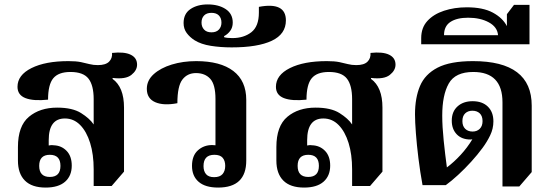

<svg xmlns="http://www.w3.org/2000/svg" viewBox="-20 -836 2496 867"><path d="M186 11Q124 11 92.5 -20.5Q61 -52 61 -111V-172Q61 -267 110.5 -308.5Q160 -350 238 -350Q307 -350 346 -325.5Q385 -301 403 -274V-388Q403 -451 379.5 -481Q356 -511 298 -511Q244 -511 220.5 -482.5Q197 -454 197 -386Q131 -379 95 -393Q59 -407 59 -444Q59 -497 122 -528.5Q185 -560 289 -560Q324 -560 345.5 -555.5Q367 -551 384 -546.5Q401 -542 422 -542Q457 -542 472.5 -557.5Q488 -573 486 -597Q541 -603 570 -589Q599 -575 599 -544Q599 -518 573 -497.5Q547 -477 489 -484L488 -480Q540 -443 540 -350V-61L484 4H403V-71Q403 -139 387 -190.5Q371 -242 342 -271.5Q313 -301 273 -301Q200 -301 200 -203V-179Q203 -180 209.5 -180.5Q216 -181 222 -180Q257 -179 280.5 -155Q304 -131 304 -88Q304 -42 274 -15.5Q244 11 186 11ZM205 -37Q253 -37 253 -87Q253 -137 205 -137Q157 -137 157 -87Q157 -37 205 -37Z M965 11Q907 11 877 -15Q847 -41 847 -87Q847 -133 873.5 -157Q900 -181 938 -181Q946 -181 953 -180V-389Q953 -454 929.5 -480Q906 -506 865 -506Q826 -506 803.5 -476.5Q781 -447 781 -370Q719 -358 681 -374.5Q643 -391 643 -435Q643 -473 674 -501Q705 -529 755.5 -544.5Q806 -560 866 -560Q975 -560 1033.5 -515.5Q1092 -471 1092 -385V-111Q1092 11 965 11ZM947 -36Q973 -36 985 -50Q997 -64 997 -87Q997 -110 985.5 -123.5Q974 -137 948 -137Q899 -137 899 -86Q899 -63 910.5 -49.5Q922 -36 947 -36Z M1026 -622Q976 -622 932 -629Q888 -636 859 -654Q837 -668 823 -687Q809 -706 809 -732Q809 -774 840 -795Q871 -816 918 -816Q967 -816 999 -795Q1031 -774 1031 -734Q1031 -712 1019.5 -696.5Q1008 -681 992 -673V-668Q1005 -664 1029 -664Q1081 -664 1115 -690.5Q1149 -717 1149 -779V-805Q1271 -828 1271 -744Q1271 -682 1207.5 -652Q1144 -622 1026 -622ZM935 -690Q957 -690 968.5 -702.5Q980 -715 980 -734Q980 -754 968.5 -766Q957 -778 935 -778Q913 -778 901.5 -766Q890 -754 890 -734Q890 -715 901.5 -702.5Q913 -690 935 -690Z M1353 11Q1291 11 1259.5 -20.5Q1228 -52 1228 -111V-172Q1228 -267 1277.5 -308.5Q1327 -350 1405 -350Q1474 -350 1513 -325.5Q1552 -301 1570 -274V-388Q1570 -451 1546.5 -481Q1523 -511 1465 -511Q1411 -511 1387.5 -482.5Q1364 -454 1364 -386Q1298 -379 1262 -393Q1226 -407 1226 -444Q1226 -497 1289 -528.5Q1352 -560 1456 -560Q1491 -560 1512.5 -555.5Q1534 -551 1551 -546.5Q1568 -542 1589 -542Q1624 -542 1639.5 -557.5Q1655 -573 1653 -597Q1708 -603 1737 -589Q1766 -575 1766 -544Q1766 -518 1740 -497.5Q1714 -477 1656 -484L1655 -480Q1707 -443 1707 -350V-61L1651 4H1570V-71Q1570 -139 1554 -190.5Q1538 -242 1509 -271.5Q1480 -301 1440 -301Q1367 -301 1367 -203V-179Q1370 -180 1376.5 -180.5Q1383 -181 1389 -180Q1424 -179 1447.5 -155Q1471 -131 1471 -88Q1471 -42 1441 -15.5Q1411 11 1353 11ZM1372 -37Q1420 -37 1420 -87Q1420 -137 1372 -137Q1324 -137 1324 -87Q1324 -37 1372 -37Z M2249 6V-374Q2249 -511 2117 -511Q2036 -511 2006.5 -459Q1977 -407 1977 -314Q1977 -265 1983.5 -201.5Q1990 -138 1998 -80Q2030 -104 2060 -136.5Q2090 -169 2113 -207Q2109 -206 2105 -206Q2065 -206 2042.5 -229.5Q2020 -253 2020 -291Q2020 -332 2046 -355.5Q2072 -379 2114 -379Q2158 -379 2183 -354.5Q2208 -330 2208 -288Q2208 -255 2193.5 -225Q2179 -195 2159 -168Q2137 -138 2108 -106Q2079 -74 2048.5 -46Q2018 -18 1993 0H1888Q1877 -60 1869.5 -121Q1862 -182 1858 -234.5Q1854 -287 1854 -320Q1854 -394 1876.5 -447.5Q1899 -501 1956 -530.5Q2013 -560 2116 -560Q2381 -560 2381 -359V-59L2325 6ZM2114 -242Q2134 -242 2146.5 -254.5Q2159 -267 2159 -289Q2159 -312 2146.5 -324Q2134 -336 2113 -336Q2093 -336 2080.5 -324Q2068 -312 2068 -289Q2068 -267 2080.5 -254.5Q2093 -242 2114 -242Z M1882 -636V-664Q1882 -711 1910 -741.5Q1938 -772 1985 -787.5Q2032 -803 2088 -803Q2161 -803 2205.5 -779Q2250 -755 2269 -718V-772L2301 -814H2371V-636ZM1985 -677H2229Q2226 -714 2187.5 -735Q2149 -756 2094 -756Q2043 -756 2014 -737Q1985 -718 1985 -677Z"/></svg>

Font: Noto Serif Thai
Style: Bold
Weight: 700
Designer: Monotype Design Team
Foundry: Monotype Imaging Inc.
Version: Version 2.002; ttfautohint (v1.8.4.7-5d5b)